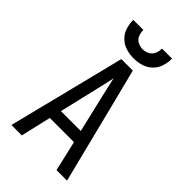

<svg xmlns="http://www.w3.org/2000/svg" viewBox="-279 -1042 1135 1135"><g transform="rotate(45 288.0 -474.5)"><path d="M56 0H143L187 -190H389L433 0H521L398 -490L336 -735H240ZM205 -265 258 -490Q266 -523 273.5 -556Q281 -589 288 -622Q295 -589 303 -556Q311 -523 318 -490L371 -265ZM288 -789Q320 -789 351.5 -798.5Q383 -808 407 -831Q431 -854 440.5 -885.5Q450 -917 450 -949H366Q366 -927 357.5 -906.5Q349 -886 329.5 -875.5Q310 -865 288 -865Q266 -865 246 -875.5Q226 -886 218 -906.5Q210 -927 210 -949H126Q126 -917 135.5 -885.5Q145 -854 169 -831Q193 -808 224.5 -798.5Q256 -789 288 -789Z"/></g></svg>

Font: Iosevka SS01 Extended
Style: Regular
Weight: 400
Width: 7
Monospace: yes
Designer: Belleve Invis
Foundry: Belleve Invis
Version: Version 3.4.7; ttfautohint (v1.8.3)